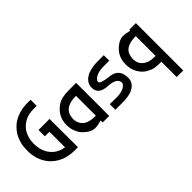

<svg xmlns="http://www.w3.org/2000/svg" viewBox="-71 -969 1558 1558"><g transform="rotate(-45 708.0 -190.0)"><path d="M273.4 -543.9H309.6Q311 -543.9 311 -542.5V-475.1Q311 -473.6 309.6 -473.6H271.5Q168.5 -473.6 109.9 -394Q76.7 -340.8 76.7 -275.4Q76.7 -156.7 160.6 -100.1Q192.9 -81.5 212.9 -78.1Q217.3 -76.2 235.8 -73.2V-252L183.1 -252.4V-324.7L309.6 -325.2L311 -1.5Q311 0 309.6 0H271.5Q137.7 0 58.1 -92.3Q0 -166 0 -267.1V-275.4Q0 -411.6 98.6 -490.7Q172.9 -543.9 273.4 -543.9Z M669.4 -379.4V0H594.2V-22.5Q545.4 -9.8 521 -9.8Q463.9 -9.8 406.2 -78.1Q372.1 -130.9 372.1 -187V-192.4Q372.1 -293 458.5 -351.1Q502.9 -379.4 581.5 -379.4ZM444.3 -189.9Q444.3 -132.3 491.2 -99.1Q528.3 -78.1 583 -78.1H594.2V-305.7Q479 -305.7 452.6 -236.3Q444.3 -209 444.3 -189.9Z M908.7 -379.4H986.8V-316.4H917.5Q829.1 -314.9 801.8 -268.6L800.3 -258.8Q800.3 -234.9 899.2 -224.4Q998 -213.9 998 -109.4Q998 -41.5 920.4 -12.7Q875 0 828.1 0H740.2V-64.5L812.5 -63Q904.3 -63 932.1 -107.9L933.6 -117.7Q933.6 -173.3 832 -178.7Q730.5 -184.1 730.5 -261.7V-263.2Q730.5 -328.6 805.7 -361.3Q860.4 -379.4 908.7 -379.4Z M1203.6 -379.4H1208Q1235.4 -379.4 1279.8 -368.2V-379.4H1355V164.1H1279.8V-11.2H1278.8Q1193.8 -11.2 1169.4 -28.3Q1114.3 -48.3 1081.5 -106.4Q1059.1 -150.4 1059.1 -196.8V-202.6Q1059.1 -310.5 1159.7 -368.2Q1186.5 -379.4 1203.6 -379.4ZM1131.3 -191.4Q1131.3 -111.8 1211.9 -85Q1237.3 -78.1 1271.5 -78.1H1279.8V-305.7H1278.8Q1172.4 -305.7 1142.6 -245.1Q1131.3 -213.9 1131.3 -191.4Z"/></g></svg>

Font: Gasq
Style: Regular
Weight: 400
Designer: Husham Jawad
Version: Version 1.00;December 29, 2020;FontCreator 13.0.0.2683 32-bi